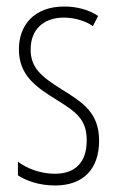

<svg xmlns="http://www.w3.org/2000/svg" viewBox="-20 -559 357 589"><path d="M284 -127C284 -213 235 -244 169 -285C105 -325 74 -352 74 -407C74 -470 115 -505 176 -505C208 -505 242 -495 265 -479L281 -510C253 -529 216 -539 177 -539C84 -539 38 -481 38 -408C38 -329 88 -293 155 -252C214 -215 246 -193 246 -128C246 -63 213 -26 148 -26C106 -26 64 -41 35 -63V-21C60 -5 99 10 149 10C238 10 284 -43 284 -127Z"/></svg>

Font: Noto Sans Georgian ExtraCondensed ExtraLight
Style: Regular
Weight: 200
Width: 2
Designer: Monotype Design Team, Akaki Razmadze
Foundry: Google LLC
Version: Version 2.005